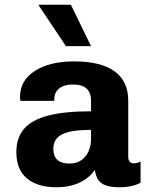

<svg xmlns="http://www.w3.org/2000/svg" viewBox="-20 -780 640 810"><path d="M217.5 10Q139 10 94 -27Q49 -64 49 -138.5Q49 -198.5 81.5 -236.5Q114 -274.5 183.5 -292.5Q253 -310.5 364 -310.5V-356.5Q364 -388.5 345.5 -406Q327 -423.5 287 -423.5Q250.5 -423.5 229.8 -406.8Q209 -390 209 -361.5V-354.5H66Q65.5 -361.5 65 -364.2Q64.5 -367 64.5 -367.2Q64.5 -367.5 64.5 -368Q64.5 -368.5 64.5 -371.5Q64.5 -440.5 126.8 -480.8Q189 -521 293.5 -521Q404.5 -521 462.8 -479.5Q521 -438 521 -355V-119.5Q521 -105 527.2 -98Q533.5 -91 545 -91Q560.5 -91 573 -99V-9.5Q558.5 -0.5 534.8 4.8Q511 10 485.5 10Q448 10 426 2Q404 -6 394 -22Q384 -38 380 -63Q364.5 -40.5 341 -24Q317.5 -7.5 286.8 1.2Q256 10 217.5 10ZM272.5 -90Q302 -90 322.2 -103.5Q342.5 -117 353.2 -140.8Q364 -164.5 364 -193.5V-232Q307 -232 272 -223.8Q237 -215.5 221 -198Q205 -180.5 205 -151.5Q205 -121.5 221.8 -105.8Q238.5 -90 272.5 -90ZM258 -585.5 143.5 -757 145 -760H279L364 -585.5Z"/></svg>

Font: Chivo Mono Medium
Style: Regular
Weight: 500
Monospace: yes
Designer: Hector Gatti
Foundry: Omnibus-Type
Version: Version 1.008